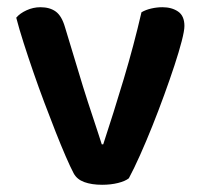

<svg xmlns="http://www.w3.org/2000/svg" viewBox="-20 -504 561 532"><path d="M430 -484Q456 -484 473.5 -472Q491 -460 491 -432Q491 -419 483.5 -390Q476 -361 463.5 -323Q451 -285 435 -241Q419 -197 402 -154.5Q385 -112 368 -74Q351 -36 337 -10Q327 -2 307 3Q287 8 263 8Q234 8 213.5 0.5Q193 -7 184 -24Q175 -41 162 -71Q149 -101 134 -139Q119 -177 103 -219.5Q87 -262 72.5 -304Q58 -346 45.5 -385Q33 -424 25 -455Q35 -467 53.5 -475.5Q72 -484 92 -484Q118 -484 134.5 -472Q151 -460 160 -429L210 -264Q216 -244 223.5 -221.5Q231 -199 238 -177.5Q245 -156 251.5 -136.5Q258 -117 262 -104H266Q295 -192 323 -285.5Q351 -379 372 -470Q384 -477 399.5 -480.5Q415 -484 430 -484Z"/></svg>

Font: Baloo 2 SemiBold
Style: Regular
Weight: 600
Designer: Sarang Kulkarni and Ek Type
Foundry: Ek Type
Version: Version 1.640;hotconv 1.0.111;makeotfexe 2.5.65597; ttfautoh